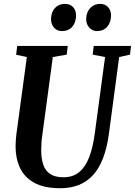

<svg xmlns="http://www.w3.org/2000/svg" viewBox="-20 -986 714 1016"><path d="M610.5 -684 556.5 -279.5Q546.5 -204 525.2 -149Q504 -94 471.8 -59Q439.5 -24 396.5 -7Q353.5 10 300 10Q213 10 161 -19Q109 -48 85.8 -97.8Q62.5 -147.5 62.5 -209.5Q62.5 -226.5 63.5 -242.5Q64.5 -258.5 66.5 -274.5L122 -684L65.5 -696.5L71 -743H338.5L333 -697L259.5 -684L204.5 -276Q201 -253 199.5 -231.8Q198 -210.5 198 -191Q198 -148 208.5 -115.8Q219 -83.5 244.8 -65.8Q270.5 -48 315.5 -48Q367 -48 400 -76Q433 -104 452.5 -155.8Q472 -207.5 481.5 -279.5L536 -684L470.5 -697L476 -743H673.5L668 -697ZM307.5 -821.5Q281.5 -821.5 265.5 -840.2Q249.5 -859 250 -886.5Q251 -922 271 -943.8Q291 -965.5 323.5 -965.5Q352 -965.5 367.5 -947.5Q383 -929.5 382.5 -903.5Q382 -867 362.2 -844.2Q342.5 -821.5 307.5 -821.5ZM492.5 -821.5Q469 -821.5 452.2 -840.2Q435.5 -859 436 -886.5Q437 -922 457.8 -943.8Q478.5 -965.5 509 -965.5Q537 -965.5 552.5 -947.5Q568 -929.5 567.5 -903.5Q567 -867 547 -844.2Q527 -821.5 492.5 -821.5Z"/></svg>

Font: Merriweather 24pt SemiCondensed
Style: Bold Italic
Weight: 700
Width: 4
Italic angle: -7.8°
Designer: Eben Sorkin
Foundry: Eben Sorkin
Version: Version 2.101